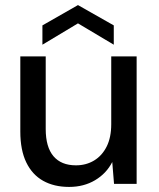

<svg xmlns="http://www.w3.org/2000/svg" viewBox="-20 -724 626 756"><path d="M252 12Q193 12 150 -12Q107 -36 83.5 -84.5Q60 -133 60 -206V-502H160V-216Q160 -145 190.5 -109Q221 -73 279 -73Q319 -73 350.5 -92Q382 -111 400 -147Q418 -183 418 -235V-502H518V0H429L422 -86Q399 -41 354.5 -14.5Q310 12 252 12ZM147 -548V-624L287 -704L428 -624V-548L287 -632Z"/></svg>

Font: DM Sans 16pt Medium
Style: Regular
Weight: 500
Version: Version 4.004;gftools[0.9.30]